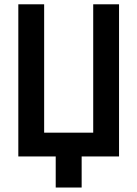

<svg xmlns="http://www.w3.org/2000/svg" viewBox="-20 -713 626 875"><path d="M233.9 141.6V0H63.5V-693.4H181.2V-108.4H404.8V-693.4H522.5V0H352.1V141.6Z"/></svg>

Font: Cascadia Code SemiBold
Style: Regular
Weight: 600
Monospace: yes
Designer: Aaron Bell
Foundry: Saja Typeworks
Version: Version 2404.023; ttfautohint (v1.8.4)